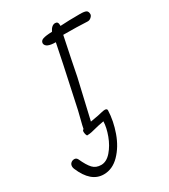

<svg xmlns="http://www.w3.org/2000/svg" viewBox="-308 -617 817 930"><g transform="rotate(-30 101.0 -152.5)"><path d="M324 -481Q324 -473 314.5 -464.5Q305 -456 293 -457Q238 -460 165 -460H160Q131 -322 117 -249L66 -29L111 -37Q117 -38 130.5 -41.5Q144 -45 152 -45Q165 -45 165 -35Q163 23 141.5 83.5Q120 144 81 184Q42 224 -7 224Q-79 224 -119 128Q-122 121 -122 114Q-122 102 -114 95Q-106 88 -95 88Q-84 88 -78 99Q-59 141 -41.5 159.5Q-24 178 5 178Q35 178 61 148Q87 118 102.5 76Q118 34 119 0Q93 4 43 17Q35 19 31 19H29Q25 20 18 20Q15 20 12.5 12Q10 4 10 -4Q10 -8 12 -12L17 -16Q20 -33 21 -35L39 -107L88 -335Q111 -444 111 -447Q56 -447 53 -473Q53 -488 69 -493.5Q85 -499 120 -500Q134 -529 154 -529Q170 -529 170 -510V-504Q215 -507 280 -507Q305 -507 314.5 -502Q324 -497 324 -481Z"/></g></svg>

Font: Bad Script
Style: Regular
Weight: 400
Italic angle: -10°
Designer: Roman Shchyukin (Gaslight Type Foundry), Cyreal (Charset Expansion)
Foundry: Gaslight
Version: Version 2.000